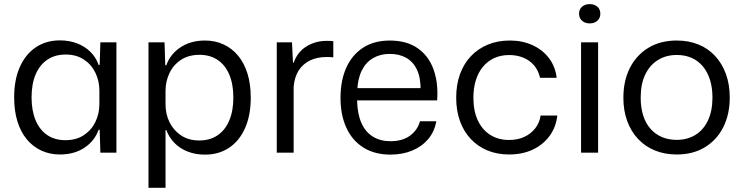

<svg xmlns="http://www.w3.org/2000/svg" viewBox="-20 -726 3534 913"><path d="M264.9 8.6Q216.6 8.6 176.4 -10.1Q136.3 -28.7 107.3 -63.6Q78.3 -98.6 62.8 -148.9Q47.3 -199.3 47.3 -262.7Q47.3 -347.7 74.8 -408.6Q102.3 -469.4 151.3 -501.7Q200.3 -534 264.9 -534Q310.4 -534 347.5 -519.4Q384.6 -504.9 410.6 -478.8Q436.7 -452.7 448.9 -417.1H453.9L457.3 -524.7H533.6V0H457.3L453.9 -109H448.9Q430.3 -56.1 381.9 -23.8Q333.4 8.6 264.9 8.6ZM290.9 -59.4Q342.9 -59.4 378.9 -83.5Q415 -107.6 433.8 -146.6Q452.6 -185.6 452.6 -231.1V-295Q452.6 -341.1 433.5 -380.4Q414.4 -419.6 378.5 -443.1Q342.6 -466.7 292.3 -466.7Q242 -466.7 205.7 -442.5Q169.4 -418.3 149.8 -372.9Q130.1 -327.4 130.1 -262.7Q130.1 -199.7 149.5 -153.8Q168.9 -107.9 204.9 -83.6Q240.9 -59.4 290.9 -59.4Z M686.1 167V-524.7H762.4L765.9 -415.7H770.9Q789.4 -468.6 838.2 -500.9Q887 -533.3 954.9 -533.3Q1003.4 -533.3 1043.4 -514.6Q1083.4 -496 1112.4 -461.1Q1141.4 -426.1 1156.9 -375.8Q1172.4 -325.4 1172.4 -262Q1172.4 -177.3 1145.1 -116.3Q1117.7 -55.3 1068.9 -23Q1020.1 9.3 954.9 9.3Q909.6 9.3 872.4 -5.3Q835.1 -19.9 809.4 -46.4Q783.7 -73 770.9 -107.6H767.1V167ZM927.4 -58Q977.7 -58 1014 -82.2Q1050.3 -106.4 1069.9 -152.4Q1089.6 -198.3 1089.6 -262Q1089.6 -326 1070.2 -371.4Q1050.9 -416.9 1014.9 -441.1Q978.9 -465.3 928.9 -465.3Q877.1 -465.3 840.9 -441.6Q804.7 -417.9 785.9 -378.5Q767.1 -339.1 767.1 -293.6V-229.7Q767.1 -183.6 786.2 -144.7Q805.3 -105.9 841.2 -81.9Q877.1 -58 927.4 -58Z M1296.1 0V-524.7H1368.4L1373.3 -427.9H1376.7Q1394 -478.4 1436.9 -505.1Q1479.7 -531.7 1533.4 -531.7Q1542.4 -531.7 1550.1 -531.4Q1557.9 -531 1564.9 -530.3V-453.4Q1558.4 -454.1 1550.1 -454.5Q1541.9 -454.9 1533 -454.9Q1487.4 -454.9 1453.4 -438.1Q1419.4 -421.4 1399.7 -389.9Q1380 -358.3 1376.4 -313.4V0Z M1836.7 9.2Q1761.8 9.2 1708.5 -24.1Q1655.2 -57.3 1627.2 -118.2Q1599.2 -179 1599.2 -260.3Q1599.2 -343.5 1626.9 -404.7Q1654.7 -465.8 1707 -499.5Q1759.3 -533.2 1833.8 -533.2Q1913.7 -533.2 1965.8 -496.9Q2018 -460.7 2041.3 -396.7Q2064.7 -332.7 2058.8 -248.7H1678Q1679.5 -183.7 1698.9 -140.5Q1718.3 -97.3 1753.9 -75.9Q1789.5 -54.5 1836.7 -54.5Q1893 -54.5 1929.1 -80.5Q1965.2 -106.5 1977.2 -149.5H2054.7Q2046 -99.5 2015.7 -64Q1985.3 -28.5 1939.4 -9.7Q1893.5 9.2 1836.7 9.2ZM1678.8 -295 1670.3 -306.8H1988.7L1980 -293.5Q1981.2 -355.7 1962.8 -394.3Q1944.5 -432.8 1911.3 -451.3Q1878.2 -469.7 1833.8 -469.7Q1788.5 -469.7 1754.4 -449.9Q1720.3 -430.2 1700.7 -391.4Q1681.2 -352.7 1678.8 -295Z M2400.6 8.6Q2344 8.6 2297.6 -10.7Q2251.3 -30 2218 -65.7Q2184.7 -101.4 2167 -150.9Q2149.3 -200.4 2149.3 -261.6Q2149.3 -322.7 2167.1 -372.6Q2185 -422.4 2218.8 -458.4Q2252.6 -494.3 2299.6 -513.8Q2346.6 -533.3 2404.1 -533.3Q2464.6 -533.3 2512.6 -511.1Q2560.7 -489 2590.9 -448.9Q2621 -408.9 2627 -356H2548.1Q2540.1 -391.6 2519.3 -415.6Q2498.4 -439.6 2468.1 -451.9Q2437.7 -464.3 2401.6 -464.3Q2361 -464.3 2329.6 -449.6Q2298.3 -434.9 2276.1 -408Q2254 -381.1 2242.6 -344.1Q2231.1 -307 2231.1 -261.3Q2231.1 -197.7 2252.4 -152.9Q2273.6 -108.1 2311.7 -84.3Q2349.9 -60.4 2400.6 -60.4Q2441.7 -60.4 2473.1 -75Q2504.4 -89.6 2524.9 -115.5Q2545.3 -141.4 2550.9 -176.6H2630.1Q2623.9 -120.6 2592.7 -78.7Q2561.6 -36.9 2512.5 -14.1Q2463.4 8.6 2400.6 8.6Z M2743.1 0V-524.7H2824.1V0ZM2784.1 -614.7Q2762 -614.7 2747.8 -627.3Q2733.6 -639.9 2733.6 -660.6Q2733.6 -682 2747.8 -694.2Q2762 -706.4 2784.1 -706.4Q2806.3 -706.4 2820.5 -694.2Q2834.7 -682 2834.7 -660.6Q2834.7 -639.9 2820.5 -627.3Q2806.3 -614.7 2784.1 -614.7Z M3198.3 8.6Q3141 8.6 3094.6 -10.3Q3048.3 -29.1 3014.5 -64.9Q2980.7 -100.7 2962.5 -150.4Q2944.3 -200 2944.3 -261.3Q2944.3 -342 2975.4 -403.2Q3006.4 -464.4 3063.6 -498.9Q3120.7 -533.3 3198.3 -533.3Q3254.9 -533.3 3301.2 -514.4Q3347.6 -495.6 3380.6 -459.8Q3413.7 -424 3431.9 -374.1Q3450.1 -324.3 3450.1 -262Q3450.1 -182.3 3419.4 -121.3Q3388.7 -60.3 3332.1 -25.9Q3275.4 8.6 3198.3 8.6ZM3197.6 -60.9Q3248.6 -60.9 3287 -84.6Q3325.4 -108.3 3346.6 -153.6Q3367.9 -198.9 3367.9 -262Q3367.9 -309.1 3356.1 -346.5Q3344.4 -383.9 3322.2 -410.4Q3300 -437 3268.8 -450.8Q3237.6 -464.6 3198.3 -464.6Q3147.3 -464.6 3108.5 -440.5Q3069.7 -416.4 3048.1 -371.3Q3026.6 -326.1 3026.6 -261.3Q3026.6 -214.9 3038.3 -177.5Q3050 -140.1 3072.6 -114.3Q3095.1 -88.4 3126.9 -74.6Q3158.6 -60.9 3197.6 -60.9Z"/></svg>

Font: Mona Sans ExtraLight
Style: Regular
Weight: 200
Designer: Deni Anggara
Foundry: GitHub
Version: Version 2.000